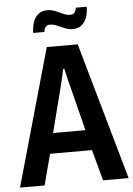

<svg xmlns="http://www.w3.org/2000/svg" viewBox="-59 -914 665 958"><g transform="rotate(-5 274.0 -435.0)"><path d="M2 0 196 -687H351L546 0H418L376 -155H166L125 0ZM190 -257H352L300 -464Q298 -472 294.5 -484.5Q291 -497 287.5 -512Q284 -527 280.5 -542.5Q277 -558 274 -571H268Q265 -555 260 -534.5Q255 -514 250.5 -494.5Q246 -475 243 -464ZM135 -763Q135 -795 144 -819Q153 -843 170.5 -856.5Q188 -870 213 -870Q235 -870 254 -862Q273 -854 291.5 -845.5Q310 -837 328 -837Q341 -837 348 -845.5Q355 -854 358 -870H412Q412 -839 403 -815.5Q394 -792 377 -778.5Q360 -765 334 -765Q313 -765 293.5 -773Q274 -781 256.5 -789Q239 -797 220 -797Q207 -797 199.5 -788Q192 -779 191 -763Z"/></g></svg>

Font: Archivo SemiBold Condensed
Style: Regular
Weight: 600
Width: 3
Version: Version 2.001